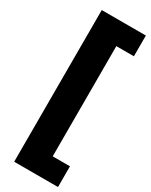

<svg xmlns="http://www.w3.org/2000/svg" viewBox="-260 -857 884 1127"><g transform="rotate(30 182.0 -294.0)"><path d="M64.5 220V-808H363.5V-667.5H244.5V79.5H361.5V220Z"/></g></svg>

Font: Encode Sans Semi Condensed ExBd
Style: Regular
Weight: 800
Width: 4
Designer: Multiple Designers
Foundry: Impallari Type
Version: Version 2.000